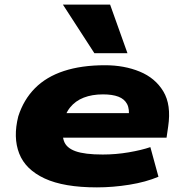

<svg xmlns="http://www.w3.org/2000/svg" viewBox="-20 -799 789 830"><path d="M399 11Q256 11 173 -27.5Q90 -66 63 -135.5Q36 -205 59 -296Q82 -368 131 -417.5Q180 -467 256 -492Q332 -517 434 -517Q517 -517 584 -489.5Q651 -462 686 -404Q721 -346 707 -252L700 -204H214L231 -310H558L536 -289Q541 -327 529.5 -349Q518 -371 492 -381Q466 -391 425 -391Q378 -391 342 -377Q306 -363 283 -334.5Q260 -306 253 -262L254 -267Q246 -221 256 -190.5Q266 -160 306 -145.5Q346 -131 424 -131Q481 -131 536.5 -140.5Q592 -150 630 -163L665 -35Q611 -12 539.5 -0.5Q468 11 399 11ZM388 -569 252 -779H456L531 -569Z"/></svg>

Font: Nunito Sans 7pt Expanded Black
Style: Italic
Weight: 900
Width: 7
Italic angle: -9°
Designer: Vernon Adams
Foundry: Vernon Adams
Version: Version 3.101;gftools[0.9.27]